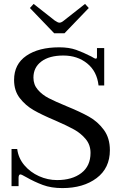

<svg xmlns="http://www.w3.org/2000/svg" viewBox="-20 -952 622 982"><path d="M133 -911 152 -932 260 -847Q276 -836 284 -836Q294 -836 307 -847L415 -932L434 -911L310 -782H257ZM114 -46Q90 -60 84 -60Q80 -60 77.5 -55.5Q75 -51 75 -43V0H39V-190H68Q74 -143 104.5 -107Q135 -71 179.5 -51Q224 -31 272 -31Q349 -31 396 -67Q443 -103 443 -170Q443 -211 418.5 -240.5Q394 -270 359 -289.5Q324 -309 262 -336Q193 -365 151.5 -389Q110 -413 81 -450.5Q52 -488 52 -543Q52 -624 115 -667Q178 -710 283 -710Q333 -710 369.5 -697Q406 -684 447 -663Q464 -652 470 -652Q476 -652 476 -661V-706H513V-515H484Q476 -587 426 -627.5Q376 -668 304 -668Q232 -668 191.5 -637.5Q151 -607 151 -555Q151 -519 173.5 -493Q196 -467 229 -450Q262 -433 320 -409Q391 -380 435.5 -355Q480 -330 511 -288Q542 -246 542 -184Q542 -92 474 -41Q406 10 299 10Q242 10 199 -6Q156 -22 114 -46Z"/></svg>

Font: TavirajRegular
Style: Regular
Weight: 400
Designer: Katatrad Team
Foundry: CadsonDemak
Version: Version 1.000